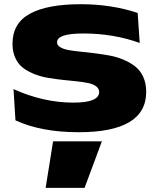

<svg xmlns="http://www.w3.org/2000/svg" viewBox="-20 -610 751 922"><path d="M40 -399.9Q40 -498.5 123.8 -544.2Q207.5 -589.8 368.2 -589.8Q515.1 -589.8 641.1 -547.9L650.9 -403.8Q524.9 -449.2 379.9 -449.2Q253.9 -449.2 253.9 -407.2Q253.9 -393.1 268.6 -383.8Q283.2 -374.5 308.1 -369.9Q333 -365.2 365 -362.1Q397 -358.9 432.6 -354.5Q468.3 -350.1 503.7 -343.8Q539.1 -337.4 571 -324.2Q603 -311 627.9 -292Q652.8 -272.9 667.5 -241.5Q682.1 -210 682.1 -168.9Q682.1 24.9 357.9 24.9Q177.2 24.9 54.2 -32.2L44.9 -182.1Q188.5 -117.2 332 -117.2Q456.1 -117.2 456.1 -168Q456.1 -184.6 441.9 -195.3Q427.7 -206.1 403.6 -211.2Q379.4 -216.3 348.1 -219.5Q316.9 -222.7 282.5 -226.3Q248 -230 213.6 -235.6Q179.2 -241.2 147.9 -253.2Q116.7 -265.1 92.5 -282.7Q68.4 -300.3 54.2 -330.3Q40 -360.4 40 -399.9ZM234.9 68.8H469.2L386.2 292H199.2Z"/></svg>

Font: Mattone
Style: Bold
Weight: 700
Width: 6
Designer: Nunzio Mazzaferro
Foundry: Collletttivo
Version: Version 2.000;Glyphs 3.2 (3217)